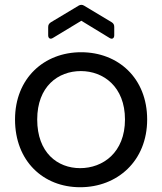

<svg xmlns="http://www.w3.org/2000/svg" viewBox="-20 -776 680 805"><path d="M316 9C472 9 597 -101 597 -275C597 -448 476 -557 320 -557C165 -557 43 -448 43 -275C43 -101 161 9 316 9ZM316 -71C221 -71 136 -136 136 -275C136 -413 223 -478 319 -478C413 -478 504 -413 504 -275C504 -136 411 -71 316 -71ZM459 -628V-663C459 -672 456 -678 448 -683L333 -752C325 -757 317 -757 309 -752L194 -683C186 -678 182 -672 182 -663V-628C182 -615 191 -610 202 -617L321 -689L439 -617C450 -610 459 -615 459 -628Z"/></svg>

Font: Arvore Sans
Style: Regular
Weight: 400
Designer: Jonny Pinhorn (Latin) Dan Schunck (customization for Arvore)
Version: Version 1.000;Glyphs 3.3 (3305)